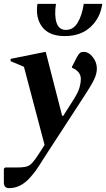

<svg xmlns="http://www.w3.org/2000/svg" viewBox="-42 -735 550 995"><path d="M6 240Q-22 240 -22 211V139L-15 133H41Q68 133 85 130.5Q102 128 114 119Q126 110 140 90.5Q154 71 175 38L189 16L82 -389L13 -418V-430L192 -466H195L280 -135H286L340 -220Q364 -258 370.5 -283Q377 -308 377 -324Q377 -342 369 -354.5Q361 -367 347 -376L331 -384V-389L356 -438Q366 -456 372.5 -461Q379 -466 392 -466Q418 -466 439 -439Q460 -412 460 -380Q460 -351 443.5 -318.5Q427 -286 390 -230L189 79Q174 102 164.5 117.5Q155 133 144.5 147.5Q134 162 116 183Q66 240 6 240ZM152 -715H248Q239 -655 251 -617.5Q263 -580 300 -580Q338 -580 360.5 -617.5Q383 -655 392 -715H488Q478 -642 427 -595Q376 -548 294 -548Q213 -548 177 -595Q141 -642 152 -715Z"/></svg>

Font: Spectral
Style: Bold Italic
Weight: 700
Italic angle: -10°
Designer: Jean-Baptiste Levee
Foundry: Production Type
Version: Version 2.001